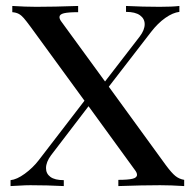

<svg xmlns="http://www.w3.org/2000/svg" viewBox="-20 -628 654 648"><path d="M601.6 -21V0Q556.2 -2.9 520.5 -2.9Q461.4 -2.9 379.4 0V-21Q412.1 -21 427.2 -24.7Q442.4 -28.3 442.4 -38.1Q442.4 -45.4 434.6 -55.2L278.8 -269.5L152.3 -104Q135.3 -81.1 135.3 -60.5Q135.3 -42 150.1 -31Q165 -20 195.3 -20V0Q138.7 -2.9 82.5 -2.9Q65.4 -2.9 44.9 -1.5L15.6 0V-20Q36.6 -22 63.7 -41.7Q90.8 -61.5 110.4 -86.9L265.1 -288.1L83.5 -537.1Q68.4 -557.6 60.1 -567.1Q51.8 -576.7 43 -581.3Q34.2 -585.9 21.5 -586.9V-607.9Q66.9 -605 102.5 -605Q161.6 -605 243.7 -607.9V-586.9Q210.9 -586.9 195.8 -583.3Q180.7 -579.6 180.7 -570.3Q180.7 -563 188.5 -553.2L334.5 -353L451.7 -504.9Q468.3 -526.9 468.3 -546.4Q468.3 -564.9 452.4 -576.4Q436.5 -587.9 405.3 -587.9V-607.9Q462.4 -605 518.6 -605Q561.5 -605 585.4 -607.9V-587.9Q563.5 -585.4 538.1 -567.6Q512.7 -549.8 489.7 -520L347.2 -335.4L539.6 -70.8Q559.1 -44.4 571.8 -34.2Q584.5 -23.9 601.6 -21Z"/></svg>

Font: Playfair Display SC
Style: Regular
Weight: 400
Designer: Claus Eggers Sørensen
Foundry: Claus Eggers Sørensen
Version: Version 1.004;PS 001.004;hotconv 1.0.70;makeotf.lib2.5.58329